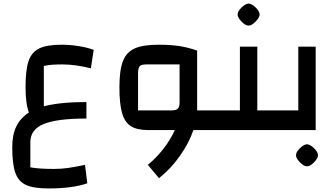

<svg xmlns="http://www.w3.org/2000/svg" viewBox="-20 -733 1892 1082"><path d="M227 -361V-134Q320 -158 467 -158V-65Q301 -65 226 -34Q151 -3 151 68V210Q199 219 285 219Q324 219 363.5 213.5Q403 208 459 196L472 300Q388 329 254 329Q170 329 127 309.5Q84 290 66.5 241Q49 192 49 96Q49 27 72 -20.5Q95 -68 143 -99Q124 -147 124 -244Q124 -339 141 -389Q158 -439 201 -460Q244 -481 326 -481Q373 -481 421.5 -473.5Q470 -466 508 -452L492 -348Q405 -370 330 -370Q260 -370 227 -361Z M1214 0H1070Q1044 75 992.5 147.5Q941 220 876 271L813 196Q861 157 901 105.5Q941 54 965 0H815Q752 0 717.5 -22Q683 -44 668 -95.5Q653 -147 653 -242Q653 -337 672.5 -388Q692 -439 739 -460Q786 -481 874 -481Q941 -481 990 -473.5Q1039 -466 1091 -448V-111H1214ZM948 -111Q973 -111 982.5 -121Q992 -131 992 -158V-370H806Q777 -370 767.5 -360Q758 -350 758 -319V-111Z M1543 -111V0H1174V-111H1332V-470H1430V-111ZM1319 -651Q1319 -669 1341 -690.5Q1363 -712 1381 -713Q1399 -712 1421 -690.5Q1443 -669 1443 -651Q1443 -634 1420 -611Q1397 -588 1381 -589Q1364 -588 1341.5 -611Q1319 -634 1319 -651Z M1503 -111H1661V-470H1759V0H1503ZM1648 142Q1648 124 1670 102.5Q1692 81 1710 80Q1728 81 1750 102.5Q1772 124 1772 142Q1772 159 1749.5 182Q1727 205 1710 204Q1693 205 1670.5 182Q1648 159 1648 142Z"/></svg>

Font: Changa Medium
Style: Regular
Weight: 500
Designer: Eduardo Rodriguez Tunni
Foundry: Eduardo Rodriguez Tunni
Version: Version 2.002; ttfautohint (v1.5) -l 8 -r 50 -G 150 -x 14 -H